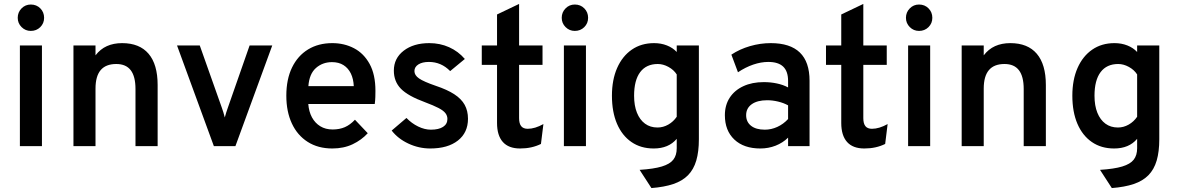

<svg xmlns="http://www.w3.org/2000/svg" viewBox="-20 -742 5986 975"><path d="M81 0V-511H193V0ZM136.5 -585Q109 -585 89.5 -604.5Q70 -624 70 -651.5Q70 -679.5 89.2 -699.2Q108.5 -719 136.5 -719Q165.5 -719 184.8 -699.5Q204 -680 204 -651.5Q204 -623.5 184.5 -604.2Q165 -585 136.5 -585Z M353 0V-511H465V-461Q489 -492.5 522.8 -507.8Q556.5 -523 600 -523Q688.5 -523 734.5 -469Q780.5 -415 780.5 -310.5V0H668V-290Q668 -354 643.8 -385.5Q619.5 -417 570.5 -417Q517.5 -417 491.2 -386Q465 -355 465 -292V0Z M1066 0 879 -511H994.5L1106.5 -195Q1110.5 -183.5 1114.5 -171Q1118.5 -158.5 1121.5 -145.5Q1125 -158.5 1128.8 -170.8Q1132.5 -183 1137 -195L1247.5 -511H1362.5L1175.5 0Z M1667.5 12Q1595 12 1542.5 -21.5Q1490 -55 1462 -115.2Q1434 -175.5 1434 -256Q1434 -339.5 1463 -399.2Q1492 -459 1544.5 -491Q1597 -523 1667.5 -523Q1728 -523 1777.8 -497Q1827.5 -471 1857 -417.2Q1886.5 -363.5 1886.5 -280.5Q1886.5 -267.5 1886 -249.8Q1885.5 -232 1883 -214H1545.5Q1548.5 -175 1564.2 -146Q1580 -117 1606.5 -100.8Q1633 -84.5 1669 -84.5Q1704 -84.5 1731 -96.2Q1758 -108 1782.5 -134L1847.5 -65.5Q1816 -31 1770.8 -9.5Q1725.5 12 1667.5 12ZM1546 -304.5H1776.5Q1775 -341 1761.8 -368.5Q1748.5 -396 1724.5 -411.2Q1700.5 -426.5 1666 -426.5Q1618 -426.5 1584.2 -396.5Q1550.5 -366.5 1546 -304.5Z M2164.5 12Q2107 12 2054 -12.8Q2001 -37.5 1969 -79L2044 -143Q2070.5 -115.5 2103.5 -99.5Q2136.5 -83.5 2168 -83.5Q2208 -83.5 2230 -97.8Q2252 -112 2252 -138Q2252 -154 2242 -167.2Q2232 -180.5 2207 -193.5Q2182 -206.5 2138 -223Q2052 -254.5 2016 -291.2Q1980 -328 1980 -383.5Q1980 -446 2030 -484.5Q2080 -523 2160 -523Q2214.5 -523 2260.8 -502.2Q2307 -481.5 2340.5 -442.5L2266 -381Q2220.5 -427.5 2158 -427.5Q2124.5 -427.5 2104.5 -414.8Q2084.5 -402 2084.5 -381Q2084.5 -360 2107.8 -343.8Q2131 -327.5 2193.5 -306Q2250.5 -287 2286.8 -263.5Q2323 -240 2339.8 -209.5Q2356.5 -179 2356.5 -139Q2356.5 -68.5 2305.2 -28.2Q2254 12 2164.5 12Z M2621 12Q2563 12 2533.5 -21Q2504 -54 2504 -117.5V-412.5H2426.5V-511H2504V-668.5L2616 -722V-511H2735V-412.5H2616V-142Q2616 -114.5 2626.8 -101.2Q2637.5 -88 2660 -88Q2696.5 -88 2739.5 -112L2727 -11Q2703.5 0.5 2677.5 6.2Q2651.5 12 2621 12Z M2843.5 0V-511H2955.5V0ZM2899 -585Q2871.5 -585 2852 -604.5Q2832.5 -624 2832.5 -651.5Q2832.5 -679.5 2851.8 -699.2Q2871 -719 2899 -719Q2928 -719 2947.2 -699.5Q2966.5 -680 2966.5 -651.5Q2966.5 -623.5 2947 -604.2Q2927.5 -585 2899 -585Z M3288 213 3228 120.5Q3299.5 116 3340.8 103.5Q3382 91 3399.2 68.8Q3416.5 46.5 3416.5 11V-37Q3375.5 12 3299.5 12Q3234 12 3186.5 -20.8Q3139 -53.5 3113.2 -113.5Q3087.5 -173.5 3087.5 -256Q3087.5 -337 3114 -397Q3140.5 -457 3188.5 -490Q3236.5 -523 3301.5 -523Q3337 -523 3366.8 -511.2Q3396.5 -499.5 3416.5 -478V-511H3529V-35Q3529 28 3515.8 73.2Q3502.5 118.5 3473.8 147.8Q3445 177 3399 192.5Q3353 208 3288 213ZM3319 -94.5Q3347.5 -94.5 3373.5 -109.2Q3399.5 -124 3416.5 -149V-364Q3401.5 -387.5 3374.5 -402.2Q3347.5 -417 3320.5 -417Q3262 -417 3231 -375.8Q3200 -334.5 3200 -256Q3200 -205.5 3214.5 -169.5Q3229 -133.5 3255.5 -114Q3282 -94.5 3319 -94.5Z M3841 12Q3757 12 3709 -33.5Q3661 -79 3661 -157Q3661 -208 3685.5 -245.8Q3710 -283.5 3754.5 -304.2Q3799 -325 3858.5 -325Q3893.5 -325 3925.2 -318.2Q3957 -311.5 3982 -298V-331Q3982 -380 3957 -403.8Q3932 -427.5 3881.5 -427.5Q3844.5 -427.5 3805 -414Q3765.5 -400.5 3727.5 -375L3694 -464.5Q3736 -492.5 3788.5 -507.8Q3841 -523 3894 -523Q3992.5 -523 4041.8 -475.2Q4091 -427.5 4091 -332V0H3982V-43Q3955 -16.5 3918.5 -2.2Q3882 12 3841 12ZM3864 -83.5Q3896.5 -83.5 3927.2 -97.5Q3958 -111.5 3982 -137.5V-207Q3959.5 -219.5 3931.2 -226.2Q3903 -233 3876 -233Q3826 -233 3797.5 -212.8Q3769 -192.5 3769 -157Q3769 -123 3794 -103.2Q3819 -83.5 3864 -83.5Z M4369 12Q4311 12 4281.5 -21Q4252 -54 4252 -117.5V-412.5H4174.5V-511H4252V-668.5L4364 -722V-511H4483V-412.5H4364V-142Q4364 -114.5 4374.8 -101.2Q4385.5 -88 4408 -88Q4444.5 -88 4487.5 -112L4475 -11Q4451.5 0.5 4425.5 6.2Q4399.5 12 4369 12Z M4591.5 0V-511H4703.5V0ZM4647 -585Q4619.5 -585 4600 -604.5Q4580.5 -624 4580.5 -651.5Q4580.5 -679.5 4599.8 -699.2Q4619 -719 4647 -719Q4676 -719 4695.2 -699.5Q4714.5 -680 4714.5 -651.5Q4714.5 -623.5 4695 -604.2Q4675.5 -585 4647 -585Z M4863.5 0V-511H4975.5V-461Q4999.5 -492.5 5033.2 -507.8Q5067 -523 5110.5 -523Q5199 -523 5245 -469Q5291 -415 5291 -310.5V0H5178.5V-290Q5178.5 -354 5154.2 -385.5Q5130 -417 5081 -417Q5028 -417 5001.8 -386Q4975.5 -355 4975.5 -292V0Z M5626 213 5566 120.5Q5637.5 116 5678.8 103.5Q5720 91 5737.2 68.8Q5754.5 46.5 5754.5 11V-37Q5713.5 12 5637.5 12Q5572 12 5524.5 -20.8Q5477 -53.5 5451.2 -113.5Q5425.5 -173.5 5425.5 -256Q5425.5 -337 5452 -397Q5478.5 -457 5526.5 -490Q5574.5 -523 5639.5 -523Q5675 -523 5704.8 -511.2Q5734.5 -499.5 5754.5 -478V-511H5867V-35Q5867 28 5853.8 73.2Q5840.5 118.5 5811.8 147.8Q5783 177 5737 192.5Q5691 208 5626 213ZM5657 -94.5Q5685.5 -94.5 5711.5 -109.2Q5737.5 -124 5754.5 -149V-364Q5739.5 -387.5 5712.5 -402.2Q5685.5 -417 5658.5 -417Q5600 -417 5569 -375.8Q5538 -334.5 5538 -256Q5538 -205.5 5552.5 -169.5Q5567 -133.5 5593.5 -114Q5620 -94.5 5657 -94.5Z"/></svg>

Font: Overpass SemiBold
Style: Regular
Weight: 600
Designer: Delve Withrington, Dave Bailey, Thomas Jockin
Foundry: Delve Fonts LLC
Version: Version 4.000